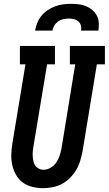

<svg xmlns="http://www.w3.org/2000/svg" viewBox="-20 -975 568 1003"><path d="M205 8Q176 8 148 1Q120 -6 98.5 -22Q77 -38 63.5 -62Q50 -86 44 -113Q38 -140 39 -169.5Q40 -199 45 -228L113 -639H84V-735H267V-639H226L155 -212Q153 -199 151.5 -185.5Q150 -172 151 -158.5Q152 -145 154.5 -132.5Q157 -120 164 -110Q171 -100 182.5 -94Q194 -88 207 -88Q226 -88 244 -98.5Q262 -109 273.5 -125.5Q285 -142 291 -160.5Q297 -179 301 -198L373 -639H345V-735H528V-639H486L411 -183Q406 -158 398.5 -133.5Q391 -109 377.5 -86.5Q364 -64 345 -45Q326 -26 303 -14Q280 -2 254.5 3Q229 8 205 8ZM163 -815Q167 -836 175 -856Q183 -876 197 -893Q211 -910 230 -922.5Q249 -935 269.5 -942.5Q290 -950 310.5 -952.5Q331 -955 352 -955Q372 -955 392 -952.5Q412 -950 430 -942.5Q448 -935 462.5 -922.5Q477 -910 486 -893Q495 -876 496 -855.5Q497 -835 494 -815H403Q406 -829 402.5 -842Q399 -855 389 -863.5Q379 -872 366 -875Q353 -878 339 -878Q325 -878 311 -875Q297 -872 284.5 -863.5Q272 -855 264 -842Q256 -829 254 -815Z"/></svg>

Font: Iosevka Slab
Style: Bold Italic
Weight: 700
Italic angle: -9°
Monospace: yes
Designer: Belleve Invis
Foundry: Belleve Invis
Version: Version 11.1.0; ttfautohint (v1.8.3)